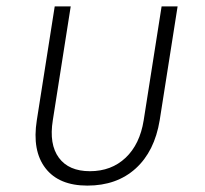

<svg xmlns="http://www.w3.org/2000/svg" viewBox="-20 -570 640 600"><path d="M253 10Q164 10 122 -44.5Q80 -99 95 -194L151 -550H201L145 -194Q133 -119 164 -77Q195 -35 261 -35Q328 -35 372.5 -77Q417 -119 429 -194L485 -550H535L479 -194Q463 -97 404 -43.5Q345 10 253 10Z"/></svg>

Font: JetBrains Mono NL Thin
Style: Italic
Weight: 100
Italic angle: -9°
Monospace: yes
Designer: Philipp Nurullin, Konstantin Bulenkov
Foundry: JetBrains
Version: Version 2.305; ttfautohint (v1.8.4.7-5d5b)